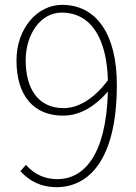

<svg xmlns="http://www.w3.org/2000/svg" viewBox="-20 -759 561 792"><path d="M214 13C342 13 462 -94 462 -409C462 -619 377 -739 236 -739C134 -739 48 -642 48 -510C48 -364 119 -282 240 -282C313 -282 374 -323 425 -381C418 -113 322 -20 217 -20C166 -20 122 -39 87 -79L64 -53C101 -13 147 13 214 13ZM425 -428C365 -347 299 -313 243 -313C132 -313 86 -400 86 -510C86 -620 149 -707 234 -707C362 -707 421 -590 425 -428Z"/></svg>

Font: Harano Aji Gothic ExtraLight
Style: Regular
Weight: 250
Foundry: Masamichi Hosoda
Version: HaranoAjiGothic-ExtraLight version 20230610;ttx 4.39.4